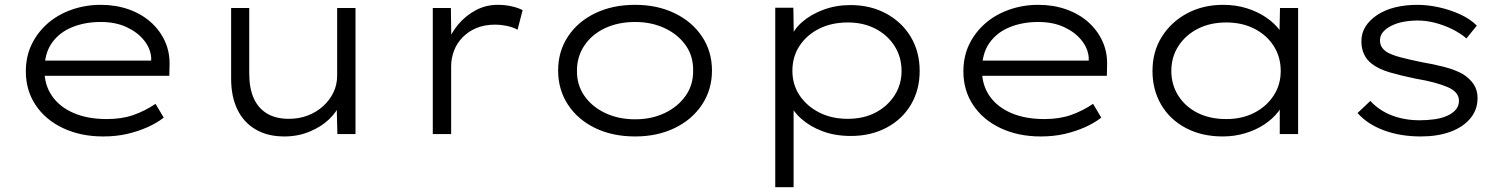

<svg xmlns="http://www.w3.org/2000/svg" viewBox="-20 -555 6233 795"><path d="M407 10Q314 10 241 -24.5Q168 -59 127.5 -120Q87 -181 87 -259Q87 -322 111.5 -372Q136 -422 178 -458.5Q220 -495 277 -515Q334 -535 397 -535Q459 -535 512 -516.5Q565 -498 603.5 -464Q642 -430 663 -384Q684 -338 682 -282L681 -241H151L140 -304H624L606 -293V-317Q603 -355 576 -388.5Q549 -422 503.5 -443Q458 -464 397 -464Q332 -464 279 -442.5Q226 -421 195 -377.5Q164 -334 164 -264Q164 -203 195.5 -157.5Q227 -112 285 -87Q343 -62 422 -62Q485 -62 533 -79Q581 -96 624 -125L658 -68Q630 -46 591 -28.5Q552 -11 506.5 -0.5Q461 10 407 10Z M1157 10Q1088 10 1038.5 -19Q989 -48 963 -101.5Q937 -155 937 -230V-522H1012V-251Q1012 -190 1030.5 -148.5Q1049 -107 1085.5 -85Q1122 -63 1176 -63Q1219 -63 1255 -77Q1291 -91 1318 -115.5Q1345 -140 1360.5 -172Q1376 -204 1376 -242V-522H1452V0H1377L1374 -119L1387 -125Q1375 -92 1342.5 -61Q1310 -30 1262 -10Q1214 10 1157 10Z M1772 0V-522H1847L1849 -366L1831 -371Q1846 -417 1877.5 -454Q1909 -491 1950.5 -513Q1992 -535 2041 -535Q2071 -535 2098 -529Q2125 -523 2144 -513L2123 -432Q2103 -443 2077.5 -448Q2052 -453 2031 -453Q1987 -453 1953 -439Q1919 -425 1895 -400Q1871 -375 1859.5 -344Q1848 -313 1848 -281V0Z M2610 10Q2516 10 2444 -25Q2372 -60 2331.5 -122Q2291 -184 2291 -263Q2291 -342 2331.5 -403.5Q2372 -465 2444 -500Q2516 -535 2610 -535Q2702 -535 2774 -500Q2846 -465 2887 -403.5Q2928 -342 2928 -263Q2928 -184 2887 -122Q2846 -60 2774 -25Q2702 10 2610 10ZM2610 -61Q2678 -61 2732.5 -87Q2787 -113 2819 -158.5Q2851 -204 2850 -263Q2851 -322 2819.5 -367Q2788 -412 2733 -438Q2678 -464 2610 -464Q2540 -464 2485.5 -438.5Q2431 -413 2400 -367Q2369 -321 2369 -263Q2368 -204 2399.5 -158.5Q2431 -113 2486 -87Q2541 -61 2610 -61Z M3190 220V-523H3265L3267 -393L3252 -392Q3265 -432 3301 -463.5Q3337 -495 3389 -514.5Q3441 -534 3502 -534Q3584 -534 3649 -499Q3714 -464 3751 -402.5Q3788 -341 3788 -261Q3788 -183 3752 -122Q3716 -61 3651 -26.5Q3586 8 3503 8Q3438 8 3386 -11.5Q3334 -31 3297.5 -63.5Q3261 -96 3246 -136L3266 -137V220ZM3490 -63Q3556 -63 3605.5 -89Q3655 -115 3684 -160Q3713 -205 3713 -261Q3713 -319 3684 -364.5Q3655 -410 3605 -436Q3555 -462 3491 -462Q3423 -462 3371.5 -436Q3320 -410 3290.5 -365Q3261 -320 3261 -262Q3261 -205 3290.5 -160.5Q3320 -116 3371.5 -89.5Q3423 -63 3490 -63Z M4289 10Q4196 10 4123 -24.5Q4050 -59 4009.5 -120Q3969 -181 3969 -259Q3969 -322 3993.5 -372Q4018 -422 4060 -458.5Q4102 -495 4159 -515Q4216 -535 4279 -535Q4341 -535 4394 -516.5Q4447 -498 4485.5 -464Q4524 -430 4545 -384Q4566 -338 4564 -282L4563 -241H4033L4022 -304H4506L4488 -293V-317Q4485 -355 4458 -388.5Q4431 -422 4385.5 -443Q4340 -464 4279 -464Q4214 -464 4161 -442.5Q4108 -421 4077 -377.5Q4046 -334 4046 -264Q4046 -203 4077.5 -157.5Q4109 -112 4167 -87Q4225 -62 4304 -62Q4367 -62 4415 -79Q4463 -96 4506 -125L4540 -68Q4512 -46 4473 -28.5Q4434 -11 4388.5 -0.5Q4343 10 4289 10Z M5043 10Q4956 10 4890 -25Q4824 -60 4788 -121.5Q4752 -183 4752 -261Q4752 -341 4790.5 -402.5Q4829 -464 4895 -499.5Q4961 -535 5045 -535Q5098 -535 5143.5 -520.5Q5189 -506 5223 -482.5Q5257 -459 5278 -431Q5299 -403 5303 -374L5277 -380L5280 -522H5355V0H5279V-141L5299 -150Q5295 -121 5272.5 -92Q5250 -63 5215.5 -40Q5181 -17 5136.5 -3.5Q5092 10 5043 10ZM5058 -62Q5123 -62 5173.5 -88Q5224 -114 5253.5 -159Q5283 -204 5283 -261Q5283 -319 5254 -364.5Q5225 -410 5174 -436Q5123 -462 5058 -462Q4991 -462 4940 -436Q4889 -410 4859.5 -364.5Q4830 -319 4830 -261Q4830 -205 4858.5 -159.5Q4887 -114 4938 -88Q4989 -62 5058 -62Z M5863 10Q5779 10 5711 -15Q5643 -40 5601 -87L5654 -137Q5691 -97 5743.5 -77Q5796 -57 5858 -57Q5889 -57 5918.5 -61Q5948 -65 5971 -75Q5994 -85 6007.5 -100.5Q6021 -116 6021 -138Q6021 -174 5975 -194Q5952 -204 5919 -213Q5886 -222 5843 -229Q5780 -242 5734 -255.5Q5688 -269 5660 -291Q5639 -307 5628 -330.5Q5617 -354 5617 -384Q5617 -418 5634 -445Q5651 -472 5682.5 -493Q5714 -514 5756.5 -524.5Q5799 -535 5848 -535Q5891 -535 5937 -525Q5983 -515 6025 -496Q6067 -477 6095 -449L6052 -396Q6026 -418 5992.5 -434.5Q5959 -451 5922.5 -460.5Q5886 -470 5850 -470Q5821 -470 5793 -465Q5765 -460 5742.5 -449Q5720 -438 5707 -423Q5694 -408 5694 -388Q5694 -372 5701 -360.5Q5708 -349 5723 -339Q5744 -327 5780 -317.5Q5816 -308 5865 -298Q5918 -289 5961.5 -277.5Q6005 -266 6036 -249Q6066 -230 6082 -206Q6098 -182 6098 -149Q6098 -100 6067.5 -64Q6037 -28 5984.5 -9Q5932 10 5863 10Z"/></svg>

Font: Lexend Mega Light
Style: Regular
Weight: 300
Version: Version 1.007